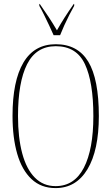

<svg xmlns="http://www.w3.org/2000/svg" viewBox="-20 -951 570 981"><path d="M264 10Q190 10 141 -36Q92 -82 68 -165Q44 -248 44 -359Q44 -537 99.5 -631Q155 -725 265 -725Q377 -725 431 -636Q485 -547 485 -358Q485 -183 427 -86.5Q369 10 264 10ZM264 0Q360 0 408.5 -94Q457 -188 457 -358Q457 -531 414 -623Q371 -715 265 -715Q165 -715 118.5 -623Q72 -531 72 -358Q72 -248 93.5 -167.5Q115 -87 158 -43.5Q201 0 264 0ZM254 -771Q244 -794 231 -821.5Q218 -849 205 -875.5Q192 -902 181 -921V-931H183Q209 -894 230 -862Q251 -830 271 -796Q290 -830 310.5 -862Q331 -894 357 -931H359V-921Q348 -902 334.5 -875.5Q321 -849 308.5 -821.5Q296 -794 287 -771Z"/></svg>

Font: Noto Serif Display ExtraCondensed Thin
Style: Regular
Weight: 100
Width: 2
Designer: Monotype Design Team
Foundry: Monotype Imaging Inc.
Version: Version 2.009